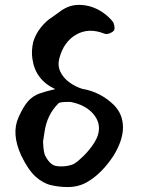

<svg xmlns="http://www.w3.org/2000/svg" viewBox="-20 -752 573 776"><path d="M254 4Q220 4 187 -3.5Q154 -11 124 -38Q94 -65 66 -123Q25 -212 55 -278Q75 -323 94.5 -344Q114 -365 139.5 -374Q165 -383 200 -391Q202 -391 203 -392Q123 -429 111 -514Q106 -544 114 -582Q124 -615 145.5 -641.5Q167 -668 190 -682L215 -700Q233 -714 242 -718Q284 -741 341 -727Q370 -719 395 -702Q420 -685 437 -663Q440 -658 442 -648Q444 -638 442 -632Q440 -625 426 -618.5Q412 -612 402 -616Q339 -641 288.5 -612.5Q238 -584 220 -517Q212 -487 224 -462Q236 -437 260 -419.5Q284 -402 312 -393Q385 -381 440 -328Q477 -291 477 -237Q477 -185 439 -123Q393 -53 337 -19Q300 4 254 4ZM203 -82Q210 -80 224.5 -79.5Q239 -79 255 -82Q271 -85 281 -91Q297 -101 320 -124Q343 -147 361.5 -176Q380 -205 380 -233Q380 -269 350.5 -298.5Q321 -328 270 -339Q267 -340 262.5 -340Q258 -340 252 -340Q219 -340 215 -333Q170 -288 160 -219L154 -180Q154 -172 155.5 -155.5Q157 -139 161 -126Q179 -89 203 -82Z"/></svg>

Font: Mansalva
Style: Regular
Weight: 400
Designer: Carolina Short
Foundry: Carolina Short
Version: Version 2.112; ttfautohint (v1.8.4.7-5d5b)